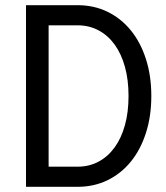

<svg xmlns="http://www.w3.org/2000/svg" viewBox="-20 -720 640 740"><path d="M80.2 0H279.1Q342.4 0 394.6 -25.5Q446.7 -51 484.2 -97Q521.7 -143 542.4 -207.5Q563.2 -272 563.2 -350Q563.2 -428 542.4 -492.5Q521.7 -557 484.2 -603Q446.7 -649 394.6 -674.5Q342.4 -700 279.1 -700H80.2ZM167.4 -77.6V-622.4H279.2Q323.6 -622.4 359.9 -603Q396.2 -583.6 421.9 -548.1Q447.6 -512.6 461.5 -462.4Q475.4 -412.3 475.4 -350Q475.4 -287.8 461.5 -237.6Q447.6 -187.4 421.8 -151.9Q396.1 -116.4 359.9 -97Q323.8 -77.6 279.2 -77.6Z"/></svg>

Font: CommitMonoV142 ExtLt
Style: Regular
Weight: 200
Monospace: yes
Designer: Eigil Nikolajsen
Foundry: Eigil Nikolajsen
Version: Version 1.142